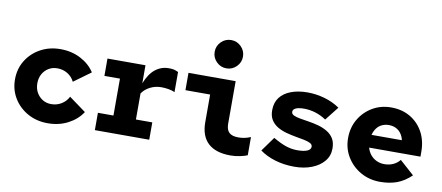

<svg xmlns="http://www.w3.org/2000/svg" viewBox="-71 -1076 3141 1363"><g transform="rotate(10 1500.0 -394.0)"><path d="M319 10Q238.9 10 175 -25.4Q111.1 -60.8 74 -121.4Q37 -182 37 -256.8Q37 -332.7 74 -393.1Q111.1 -453.5 175 -488.7Q238.9 -524 319 -524Q400 -524 465 -490Q530 -456 566 -400L444 -311Q427 -346 394 -366Q361 -386 320 -386Q285 -386 257.4 -369.1Q229.7 -352.3 213.8 -323.4Q198 -294.4 198 -256.9Q198 -220 214 -191Q230 -162 257.6 -145Q285.2 -128 320 -128Q361 -128 394 -148.5Q427 -169 444 -203L566 -114Q530 -58 465 -24Q400 10 319 10Z M658 0V-125H770V-391H658V-516H932V-386Q960 -457 1002.5 -490.5Q1045 -524 1099 -524Q1122 -524 1135.5 -521Q1149 -518 1168 -509V-364Q1149 -373 1122.5 -377.5Q1096 -382 1070 -382Q1028 -382 991 -363.5Q954 -345 932 -313V-125H1050V0Z M1501 -594Q1459 -594 1429 -624Q1399 -654 1399 -696Q1399 -738 1429 -768Q1459 -798 1501 -798Q1543 -798 1573 -768Q1603 -738 1603 -696Q1603 -654 1573 -624Q1543 -594 1501 -594ZM1637 10Q1530 10 1475 -41Q1420 -92 1420 -192V-391H1242V-516H1582V-209Q1582 -166 1603 -146Q1624 -126 1670 -126Q1692 -126 1712.5 -130Q1733 -134 1758 -144V-13Q1742 -5 1706 2.5Q1670 10 1637 10Z M2097 10Q2022 10 1957.5 -9.5Q1893 -29 1847 -63L1922 -167Q1979 -134 2018.5 -121.5Q2058 -109 2098 -109Q2145 -109 2169.5 -120Q2194 -131 2194 -151Q2194 -167 2176.5 -176Q2159 -185 2130.5 -190.5Q2102 -196 2068 -202Q2034 -208 1999.5 -217.5Q1965 -227 1936.5 -244Q1908 -261 1890.5 -288.5Q1873 -316 1873 -358Q1873 -413 1901 -450Q1929 -487 1980.5 -506.5Q2032 -526 2100 -526Q2160 -526 2221 -509Q2282 -492 2333 -457L2255 -358Q2216 -384 2175.5 -396Q2135 -408 2096 -408Q2056 -408 2035.5 -398.5Q2015 -389 2015 -372Q2015 -356 2032.5 -347.5Q2050 -339 2079.5 -334Q2109 -329 2144 -323.5Q2179 -318 2213.5 -308.5Q2248 -299 2277.5 -281.5Q2307 -264 2324.5 -236Q2342 -208 2342 -164Q2342 -111 2309.5 -72Q2277 -33 2221.5 -11.5Q2166 10 2097 10Z M2715 10Q2637 10 2574.5 -25.5Q2512 -61 2475 -121.5Q2438 -182 2438 -257Q2438 -333 2473 -393Q2508 -453 2568 -488.5Q2628 -524 2703 -524Q2781 -524 2840.5 -489Q2900 -454 2933.5 -392.5Q2967 -331 2967 -251V-216H2597Q2605 -187 2623 -165Q2641 -143 2667 -131Q2693 -119 2723 -119Q2758 -119 2786.5 -132Q2815 -145 2834 -169L2938 -76Q2889 -29 2835.5 -9.5Q2782 10 2715 10ZM2598 -308H2817Q2810 -337 2795 -357Q2780 -377 2758 -387.5Q2736 -398 2708 -398Q2681 -398 2658.5 -387.5Q2636 -377 2621 -357Q2606 -337 2598 -308Z"/></g></svg>

Font: Red Hat Mono VF Light
Style: Regular
Weight: 300
Monospace: yes
Designer: Pentagram, MCKL
Foundry: Pentagram, MCKL
Version: Version 1.023